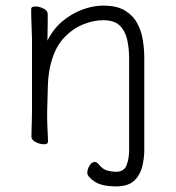

<svg xmlns="http://www.w3.org/2000/svg" viewBox="-20 -504 628 684"><path d="M440 -294V31Q440 61 431 84.5Q422 108 393 108Q380 108 363.5 104Q347 100 332 82Q325 73 317 73Q307 73 299 86Q291 99 291 112Q291 125 316.5 142.5Q342 160 393 160Q435 160 456.5 141Q478 122 486 92Q494 62 494 30V-298Q494 -328 489 -360.5Q484 -393 469 -421Q454 -449 425 -466.5Q396 -484 348 -484Q311 -484 272.5 -469.5Q234 -455 201.5 -427.5Q169 -400 149 -359Q149 -373 149.5 -392Q150 -411 150 -428.5Q150 -446 150 -454Q150 -466 135 -473.5Q120 -481 106 -481Q91 -481 91 -472Q91 -461 91.5 -439Q92 -417 93 -396Q94 -375 94 -365V-105Q94 -98 93.5 -80Q93 -62 92.5 -43.5Q92 -25 92 -17Q92 -5 107.5 2.5Q123 10 136 10Q151 10 151 1Q151 -14 149.5 -38.5Q148 -63 148 -91V-105Q149 -149 150.5 -198.5Q152 -248 164 -288Q179 -339 209 -370.5Q239 -402 276 -417Q313 -432 348 -432Q386 -432 405.5 -414Q425 -396 432.5 -365Q440 -334 440 -294Z"/></svg>

Font: Klee One
Style: Regular
Weight: 400
Designer: Fontworks Inc.
Foundry: Fontworks Inc.
Version: Version 1.100